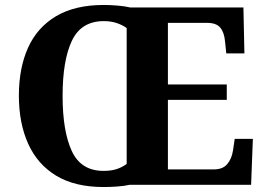

<svg xmlns="http://www.w3.org/2000/svg" viewBox="-20 -744 1067 773"><path d="M397 9Q282 9 206.5 -36.5Q131 -82 93.5 -165Q56 -248 56 -359Q56 -470 93 -552Q130 -634 206 -679Q282 -724 398 -724Q424 -724 453.5 -721.5Q483 -719 504 -714H960L964 -529H891L886 -577Q883 -613 867 -632.5Q851 -652 813 -652H656V-404H893V-342H656V-62H841Q877 -62 895 -83.5Q913 -105 918 -138L925 -185H998L991 0H502Q480 5 451 7Q422 9 397 9ZM397 -56Q427 -56 449 -63Q471 -70 490 -84V-631Q474 -643 450.5 -651Q427 -659 398 -659Q307 -659 269.5 -580Q232 -501 232 -358Q232 -216 269 -136Q306 -56 397 -56Z"/></svg>

Font: Noto Serif Hentaigana EL
Style: Regular
Weight: 400
Designer: Kazuhiro Yamada
Foundry: nipponia
Version: Version 1.000